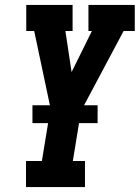

<svg xmlns="http://www.w3.org/2000/svg" viewBox="-20 -755 564 775"><path d="M85 0V-105H149L184 -318L118 -630H86V-735H273V-630H244L269 -464L351 -630H337V-735H524V-630H479L307 -307L274 -105H323V0ZM111 -258V-330H374V-258Z"/></svg>

Font: Iosevka Slab Extrabold
Style: Italic
Weight: 800
Italic angle: -9°
Monospace: yes
Designer: Belleve Invis
Foundry: Belleve Invis
Version: Version 11.1.0; ttfautohint (v1.8.3)